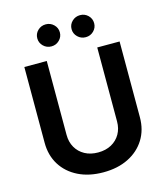

<svg xmlns="http://www.w3.org/2000/svg" viewBox="-135 -1046 1005 1159"><g transform="rotate(-15 367.0 -466.5)"><path d="M367.2 10.3Q277.8 10.3 210.7 -22.9Q143.6 -56.2 106.4 -115.7Q69.3 -175.3 69.3 -253.9V-727.5H209.5V-265.6Q209.5 -221.2 229 -187Q248.5 -152.8 283.9 -133.3Q319.3 -113.8 367.2 -113.8Q415 -113.8 450.4 -133.3Q485.8 -152.8 505.4 -187Q524.9 -221.2 524.9 -265.6V-727.5H664.6V-253.9Q664.6 -175.3 627.4 -115.7Q590.3 -56.2 523.4 -22.9Q456.5 10.3 367.2 10.3ZM474.6 -805.2Q445.3 -805.2 424.6 -825.4Q403.8 -845.7 403.8 -874Q403.8 -902.8 424.6 -922.9Q445.3 -942.9 474.6 -942.9Q503.9 -942.9 524.4 -922.9Q544.9 -902.8 544.9 -874Q544.9 -845.7 524.4 -825.4Q503.9 -805.2 474.6 -805.2ZM260.3 -805.2Q231 -805.2 210.2 -825.4Q189.5 -845.7 189.5 -874Q189.5 -902.8 210.2 -922.9Q231 -942.9 260.3 -942.9Q289.1 -942.9 309.8 -922.9Q330.6 -902.8 330.6 -874Q330.6 -845.7 309.8 -825.4Q289.1 -805.2 260.3 -805.2Z"/></g></svg>

Font: Inter
Style: 650
Weight: 650
Designer: Rasmus Andersson
Foundry: rsms
Version: Version 4.001;git-66647c0bb